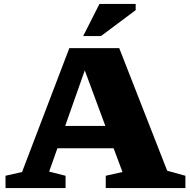

<svg xmlns="http://www.w3.org/2000/svg" viewBox="-20 -955 966 975"><path d="M829 -88 921.5 -62.5V0H517V-62.5L602 -81.5L557 -202H271.5L229.5 -83.5L313 -62.5V0H8V-62.5L92 -81.5L332 -710.5H585.5ZM311 -315.5H515L410.5 -597.5ZM402.5 -772 485 -935H669V-903.5L493 -772Z"/></svg>

Font: Newsreader 6pt
Style: Bold
Weight: 700
Designer: Hugues Gentile
Foundry: Production Type
Version: Version 1.003; ttfautohint (v1.8.3)